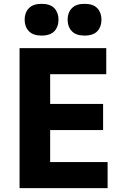

<svg xmlns="http://www.w3.org/2000/svg" viewBox="-20 -981 634 1001"><path d="M82 0V-730H241.5V0ZM221.5 0V-136H541V0ZM221.5 -303V-439H517.5V-303ZM221.5 -594V-730H534V-594ZM196.5 -795.5Q152.2 -795.5 130.4 -818.6Q108.5 -841.7 108.5 -878.3Q108.5 -915 130.4 -938Q152.2 -961 196.5 -961Q242.2 -961 263.6 -937.9Q285 -914.8 285 -878.2Q285 -841.5 263.6 -818.5Q242.2 -795.5 196.5 -795.5ZM420.5 -795.5Q376.2 -795.5 354.4 -818.6Q332.5 -841.7 332.5 -878.3Q332.5 -915 354.4 -938Q376.2 -961 420.5 -961Q466.2 -961 487.6 -937.9Q509 -914.8 509 -878.2Q509 -841.5 487.6 -818.5Q466.2 -795.5 420.5 -795.5Z"/></svg>

Font: SVN-Sora Variable
Style: Regular
Weight: 400
Designer: Jonathan Barnbrook, Julián Moncada
Foundry: Barnbrook Fonts
Version: Version 2.000 - Viet hoa boi STYLEno.1 Fonts